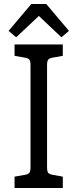

<svg xmlns="http://www.w3.org/2000/svg" viewBox="-20 -943 388 963"><path d="M53 -57 104 -66Q122 -69 127.5 -76.5Q133 -84 133 -104V-616Q133 -636 127.5 -643.5Q122 -651 104 -654L53 -663V-720H295V-663L245 -654Q227 -651 221.5 -643.5Q216 -636 216 -616V-104Q216 -84 221.5 -76.5Q227 -69 245 -66L295 -57V0H53ZM288 -756 175 -863 61 -756 23 -788 137 -923H212L326 -788Z"/></svg>

Font: Enriqueta
Style: Regular
Weight: 400
Designer: Viviana Monsalve, Gustavo Ibarra
Foundry: 72Puntos
Version: Version 2.000